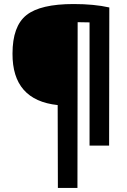

<svg xmlns="http://www.w3.org/2000/svg" viewBox="-20 -722 631 952"><path d="M424 0V-611Q402 -612 365 -612L364 210H267L266 -201Q41 -225 42 -456Q42 -592 111 -647Q180 -702 345 -702Q447 -702 522 -685L521 0Z"/></svg>

Font: Taylor Sans Bold LRS
Style: Bold
Weight: 700
Italic angle: -8°
Designer: Natanael Gama
Version: Version 1.001 September 8, 2015